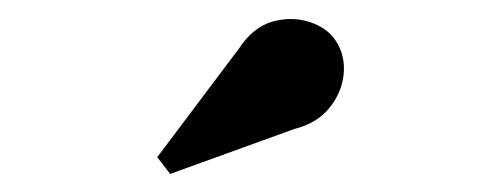

<svg xmlns="http://www.w3.org/2000/svg" viewBox="-20 -1023 540 207"><path d="M163.5 -835.5 149.5 -853.5 237.5 -970.5Q253 -994 274 -999.8Q295 -1005.5 314 -999.2Q333 -993 342 -979Q352.5 -963 350.5 -943Q348.5 -923 335 -906.5Q321.5 -890 297.5 -884Z"/></svg>

Font: Bodoni Moda SC 9pt
Style: Bold
Weight: 700
Designer: Owen Earl
Foundry: indestructible type
Version: Version 2.005